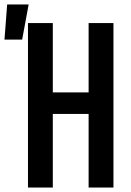

<svg xmlns="http://www.w3.org/2000/svg" viewBox="-66 -838 586 858"><path d="M59 0V-735H170V-425H330V-735H441V0H330V-329H170V0ZM-46 -661 -34 -818H62L33 -661Z"/></svg>

Font: Iosevka Curly
Style: Bold
Weight: 700
Monospace: yes
Designer: Belleve Invis
Foundry: Belleve Invis
Version: Version 22.1.2; ttfautohint (v1.8.4)